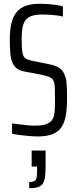

<svg xmlns="http://www.w3.org/2000/svg" viewBox="-20 -716 407 1019"><path d="M182 8Q160 8 135.5 6Q111 4 87 1Q63 -2 44 -6V-61Q65 -58 86.5 -55.5Q108 -53 128 -51Q148 -49 163 -49Q197 -49 217.5 -54.5Q238 -60 252 -74Q262 -85 266 -101Q270 -117 271 -139Q272 -161 272 -186Q272 -227 271 -251.5Q270 -276 263.5 -288.5Q257 -301 242.5 -307Q228 -313 202 -319L107 -337Q82 -342 67.5 -354Q53 -366 45 -386Q37 -406 34.5 -436.5Q32 -467 32 -508Q32 -557 40.5 -592.5Q49 -628 67.5 -651Q86 -674 116.5 -685Q147 -696 191 -696Q217 -696 240.5 -694Q264 -692 283.5 -689Q303 -686 314 -682V-628Q300 -632 282 -634Q264 -636 245 -637.5Q226 -639 206 -639Q167 -639 145.5 -630.5Q124 -622 113 -605Q102 -588 98.5 -564.5Q95 -541 95 -508Q95 -460 99 -437.5Q103 -415 114 -407Q125 -399 147 -394L237 -376Q260 -372 277 -365Q294 -358 306 -346Q318 -334 325 -313Q330 -303 332 -287.5Q334 -272 335 -249.5Q336 -227 336 -196Q336 -154 332 -121.5Q328 -89 318.5 -64.5Q309 -40 291.5 -24Q274 -8 247 0Q220 8 182 8ZM135 283V250Q154 250 163 244.5Q172 239 174.5 225Q177 211 177 187V168H148V83H222V165Q222 200 219 222.5Q216 245 207 258.5Q198 272 180.5 277.5Q163 283 135 283Z"/></svg>

Font: Saira ExtraCondensed
Style: Regular
Weight: 400
Width: 2
Designer: Hector Gatti with collaboration of the Omnibus-Type team
Foundry: Omnibus-Type
Version: Version 1.101